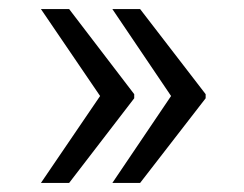

<svg xmlns="http://www.w3.org/2000/svg" viewBox="-20 -566 536 422"><path d="M227 -164 356 -355 227 -546H288L432 -359V-350L288 -164ZM70 -164 200 -355 70 -546H132L275 -359V-350L132 -164Z"/></svg>

Font: Freesentation 4 Regular
Style: Regular
Weight: 400
Designer: glyphs from Roboto by Christian Robertson / Hangul glyphs from Noto Sans CJK(Source Han Sans) by Jang Soo-young and Kang
Foundry: PT&
Version: Version 2.001